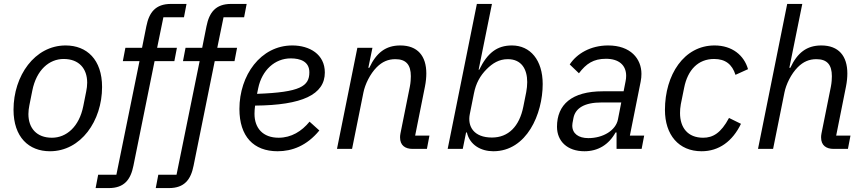

<svg xmlns="http://www.w3.org/2000/svg" viewBox="-20 -760 4418 980"><path d="M235 12C393 12 501 -143 501 -316C501 -456 423 -528 315 -528C157 -528 49 -373 49 -200C49 -60 127 12 235 12ZM245 -57C167 -57 125 -106 125 -178C125 -193 127 -208 130 -223L145 -298C166 -403 231 -459 305 -459C383 -459 425 -410 425 -338C425 -323 423 -308 420 -293L405 -218C384 -113 319 -57 245 -57Z M769 -448H870L883 -516H782L814 -672H919L932 -740H853C773 -740 741 -696 727 -626L705 -516H620L607 -448H692L574 132H481L468 200H535C615 200 647 156 661 86Z M1076 -448H1177L1190 -516H1089L1121 -672H1226L1239 -740H1160C1080 -740 1048 -696 1034 -626L1012 -516H927L914 -448H999L881 132H788L775 200H842C922 200 954 156 968 86Z M1397 12C1471 12 1546 -16 1610 -94L1560 -139C1520 -90 1467 -57 1402 -57C1322 -57 1279 -106 1279 -179C1279 -190 1280 -207 1282 -221C1522 -223 1638 -277 1638 -390C1638 -483 1560 -528 1472 -528C1310 -528 1202 -375 1202 -204C1202 -64 1274 12 1397 12ZM1464 -462C1513 -462 1559 -446 1559 -391C1559 -320 1513 -289 1292 -281L1298 -310C1317 -402 1383 -462 1464 -462Z M1777 0 1835 -288C1843 -329 1869 -383 1903 -417C1931 -445 1961 -458 1998 -458C2053 -458 2077 -429 2077 -371C2077 -359 2076 -338 2072 -318L2024 -79C2022 -69 2022 -64 2022 -58C2022 -18 2048 0 2086 0H2159L2172 -68H2099L2149 -318C2154 -343 2156 -366 2156 -385C2156 -474 2112 -528 2023 -528C1949 -528 1901 -491 1865 -414H1860L1881 -516H1804L1700 0Z M2265 0H2342L2359 -84H2363C2378 -19 2436 12 2498 12C2669 12 2750 -179 2750 -331C2750 -453 2687 -528 2593 -528C2517 -528 2468 -490 2426 -404H2423L2491 -740H2414ZM2491 -58C2399 -58 2365 -114 2378 -178L2399 -283C2409 -335 2431 -374 2464 -407C2494 -437 2527 -458 2572 -458C2641 -458 2671 -408 2671 -341C2671 -324 2669 -307 2666 -290L2651 -215C2631 -115 2575 -58 2491 -58Z M2963 12C3032 12 3087 -21 3122 -84H3127V0H3255L3268 -68H3195L3250 -343C3253 -358 3254 -370 3254 -383C3254 -460 3199 -528 3084 -528C2994 -528 2924 -486 2888 -431L2935 -386C2972 -435 3009 -460 3073 -460C3138 -460 3176 -428 3176 -373C3176 -363 3175 -355 3173 -345L3163 -294H3057C2898 -294 2823 -226 2823 -113C2823 -39 2876 12 2963 12ZM2983 -55C2933 -55 2901 -78 2901 -119C2901 -126 2902 -133 2907 -158C2917 -208 2963 -237 3050 -237H3151L3134 -150C3123 -95 3059 -55 2983 -55Z M3561 12C3650 12 3719 -39 3762 -128L3701 -158C3660 -81 3619 -57 3569 -57C3490 -57 3451 -109 3451 -183C3451 -195 3452 -213 3455 -228L3472 -312C3490 -403 3543 -459 3625 -459C3682 -459 3717 -432 3734 -378L3798 -407C3778 -477 3718 -528 3627 -528C3471 -528 3374 -378 3374 -199C3374 -72 3444 12 3561 12Z M3849 0H3926L3984 -288C3992 -329 4018 -383 4052 -417C4080 -445 4110 -458 4147 -458C4202 -458 4226 -429 4226 -371C4226 -359 4225 -338 4221 -318L4173 -79C4171 -69 4171 -64 4171 -58C4171 -18 4197 0 4235 0H4308L4321 -68H4248L4298 -318C4303 -343 4305 -366 4305 -385C4305 -474 4261 -528 4172 -528C4098 -528 4050 -491 4014 -414H4009L4075 -740H3998Z"/></svg>

Font: Braiins Sans
Style: Italic
Weight: 400
Italic angle: -11.31°
Designer: Mike Abbink, Paul van der Laan, Pieter van Rosmalen, Jiri Chlebus, Lubos Buracinsky
Foundry: Bold Monday, Sudetype
Version: Version 1.000;hotconv 1.0.109;makeotfexe 2.5.65596